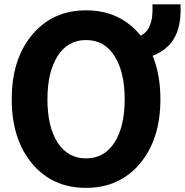

<svg xmlns="http://www.w3.org/2000/svg" viewBox="-20 -866 870 903"><path d="M570.3 -580.1V-678.7Q614.3 -683.6 641.6 -697.8Q668.9 -711.9 680.7 -737.3Q692.4 -762.7 695.3 -786.1Q698.2 -809.6 697.3 -845.7H829.1Q835.9 -712.9 770.5 -648.9Q705.1 -585 570.3 -580.1ZM35.2 -399.4Q35.2 -587.9 131.3 -702.6Q227.5 -817.4 384.8 -817.4Q542 -817.4 638.2 -702.6Q734.4 -587.9 734.4 -399.4Q734.4 -210.9 638.2 -96.7Q542 17.6 384.8 17.6Q226.6 17.6 130.9 -96.7Q35.2 -210.9 35.2 -399.4ZM203.1 -399.4Q203.1 -269.5 251 -195.3Q298.8 -121.1 384.8 -121.1Q470.7 -121.1 518.6 -195.8Q566.4 -270.5 566.4 -399.4Q566.4 -527.3 518.6 -602.5Q470.7 -677.7 384.8 -677.7Q298.8 -677.7 251 -602.5Q203.1 -527.3 203.1 -399.4Z"/></svg>

Font: Gothic A1 Black
Style: Regular
Weight: 900
Version: Version 2.50